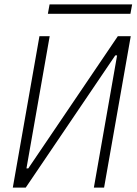

<svg xmlns="http://www.w3.org/2000/svg" viewBox="-20 -859 626 879"><path d="M38.6 0 160.6 -693.4H207.5L101.1 -87.9H109.4L519.5 -693.4H578.6L456.5 0H409.7L516.1 -605.5H507.8L97.7 0ZM199.2 -795.9 207 -838.9H585L577.1 -795.9Z"/></svg>

Font: Cascadia Mono NF ExtraLight
Style: Italic
Weight: 200
Italic angle: -10°
Monospace: yes
Designer: Aaron Bell
Foundry: Saja Typeworks
Version: Version 2404.023; ttfautohint (v1.8.4)